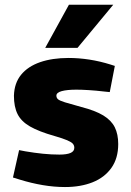

<svg xmlns="http://www.w3.org/2000/svg" viewBox="-20 -765 543 794"><path d="M248.7 8.5Q203.8 8.5 156.7 0.5Q109.5 -7.5 62.6 -22L33.6 -31L59 -144.2L85 -139.2Q123 -132.7 158 -129.2Q193 -125.7 225.9 -125.7Q256.1 -125.7 271.7 -132.5Q287.3 -139.3 287.3 -153.9Q287.3 -163.4 281.3 -170.5Q275.3 -177.5 257.8 -185Q240.3 -192.5 205.2 -202.6Q140.6 -221 104.1 -242Q67.6 -263 52.6 -293.3Q37.6 -323.5 37.6 -369Q39.1 -421.4 67.3 -455.9Q95.5 -490.4 145.9 -507.9Q196.3 -525.3 263.7 -525.3Q305.6 -525.3 349.3 -518.6Q393 -511.9 437.8 -497.9L454.9 -492.4L433.9 -384.2L413.5 -386.2Q375.5 -390.7 346.3 -392.4Q317.1 -394.2 296.1 -394.2Q257.4 -394.2 235.3 -388.2Q213.2 -382.1 213.2 -369.5Q213.2 -360.5 219.7 -354.7Q226.2 -348.9 248.5 -341.9Q270.8 -334.9 316.9 -322.4Q373.9 -307.8 407.2 -287.6Q440.4 -267.3 454.7 -238.6Q468.9 -209.9 468.9 -169.4Q468.9 -110.4 440.7 -70.7Q412.4 -30.9 363 -11.2Q313.6 8.5 248.7 8.5ZM167 -567 265.1 -745.5H448.4L300.5 -567Z"/></svg>

Font: REM Medium
Style: Regular
Weight: 500
Designer: Octavio Pardo
Foundry: Ashler Design
Version: Version 1.005;gftools[0.9.28]